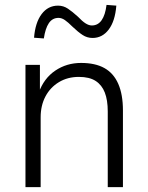

<svg xmlns="http://www.w3.org/2000/svg" viewBox="-20 -764 603 784"><path d="M84 0V-499H143V-385H138Q159 -444 205.5 -475.5Q252 -507 311 -507Q369 -507 406.5 -486Q444 -465 463 -421.5Q482 -378 482 -313V0H420V-309Q420 -355 408 -386Q396 -417 370.5 -433.5Q345 -450 302 -450Q256 -450 220.5 -428.5Q185 -407 165.5 -370Q146 -333 146 -285V0ZM159 -607 119 -610Q124 -672 150 -706.5Q176 -741 217 -741Q239 -741 257.5 -728.5Q276 -716 298 -696Q316 -677 329.5 -668.5Q343 -660 355 -660Q380 -660 395 -681.5Q410 -703 415 -744L455 -741Q450 -678 424 -643.5Q398 -609 358 -609Q336 -609 317.5 -621Q299 -633 276 -655Q258 -673 245 -682Q232 -691 219 -691Q194 -691 179.5 -669.5Q165 -648 159 -607Z"/></svg>

Font: Nunitoga
Style: Light
Weight: 300
Designer: Vernon Adams
Foundry: Vernon Adams
Version: Version 1.0